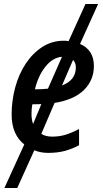

<svg xmlns="http://www.w3.org/2000/svg" viewBox="-20 -752 511 957"><path d="M101 -32Q71 -55 54.5 -92.5Q38 -130 38 -181Q38 -251 56 -317Q74 -383 108.5 -435Q143 -487 191 -518Q239 -549 298 -549Q311 -549 322 -547L406 -732H469L379 -533Q448 -503 448 -423Q448 -353 399 -304Q350 -255 252 -239L186 -85Q207 -71 240 -71Q275 -71 305.5 -80Q336 -89 374 -109V-28Q338 -9 302 0.5Q266 10 220 10Q182 10 151 -3L66 185H2ZM163 -307Q192 -307 219 -310L289 -469Q243 -465 207 -420.5Q171 -376 154 -307ZM289 -326Q358 -352 358 -416Q358 -440 344 -453ZM145 -134 186 -233 141 -232Q137 -209 137 -185Q137 -155 145 -134Z"/></svg>

Font: Noto Sans SemiCondensed Medium
Style: Italic
Weight: 500
Width: 4
Italic angle: -12°
Designer: Monotype Design Team
Foundry: Monotype Imaging Inc.
Version: Version 2.013; ttfautohint (v1.8.4.7-5d5b)